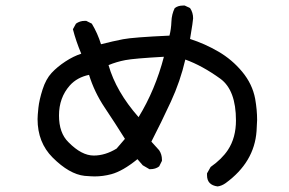

<svg xmlns="http://www.w3.org/2000/svg" viewBox="-20 -672 1040 690"><path d="M762 -2Q724 -7 724 -42V-49L737 -72Q777 -100 799 -133Q828 -177 828 -239Q828 -348 772 -389Q707 -436 646 -458Q628 -380 594 -306.5Q560 -233 524 -163L552 -132Q562 -117 562 -98V-94L552 -74Q539 -64 520 -64H517L493 -78L474 -100Q421 -57 380 -46Q350 -38 320 -38Q310 -38 284 -40Q229 -46 169 -106Q115 -160 115 -244Q115 -256 118 -284.5Q121 -313 133 -350.5Q145 -388 165.5 -410Q186 -432 215 -451Q244 -470 272 -479Q253 -524 242 -567L253 -587Q267 -597 284 -597H290L310 -587Q331 -552 343 -513Q386 -524 422 -531Q458 -538 589 -544Q595 -567 596 -594Q597 -621 608 -643Q620 -652 637 -652H644L663 -643Q674 -627 674 -606Q674 -598 663 -532Q716 -515 765 -486.5Q814 -458 850.5 -414Q887 -370 897 -317Q904 -277 904 -241L902 -201Q894 -89 791 -14Q777 -4 762 -2ZM317 -113Q358 -113 399 -138L429 -173Q394 -229 356.5 -285Q319 -341 300 -403Q257 -394 231 -365Q192 -321 192 -257Q192 -194 226 -161Q273 -113 317 -113ZM478 -251Q538 -349 569 -468Q462 -462 430.5 -456Q399 -450 370 -438Q397 -343 478 -251Z"/></svg>

Font: Xiaolai Mono SC
Style: Regular
Weight: 400
Monospace: yes
Designer: LXGW / Nozomi Seto
Version: Version 3.113;September 30, 2024